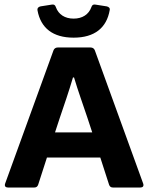

<svg xmlns="http://www.w3.org/2000/svg" viewBox="-20 -837 662 857"><path d="M308.6 -668.9C402.3 -668.9 456.1 -712.9 469.7 -792C471.7 -800.8 465.8 -806.6 456.1 -808.6L406.2 -816.4C396.5 -818.4 390.6 -814.5 387.7 -804.7C376 -772.5 347.7 -753.9 308.6 -753.9C269.5 -753.9 241.2 -772.5 229.5 -804.7C226.6 -814.5 220.7 -818.4 210.9 -816.4L161.1 -808.6C151.4 -806.6 145.5 -800.8 147.5 -790C162.1 -711.9 215.8 -668.9 308.6 -668.9ZM484.4 0H606.4C617.2 0 623 -5.9 619.1 -17.6L403.3 -612.3C400.4 -620.1 393.6 -625 384.8 -625H237.3C228.5 -625 221.7 -620.1 218.8 -612.3L2.9 -17.6C-1 -5.9 4.9 0 15.6 0H132.8C141.6 0 147.5 -3.9 150.4 -12.7L189.5 -133.8H427.7L466.8 -12.7C469.7 -3.9 475.6 0 484.4 0ZM225.6 -246.1 247.1 -311.5C265.6 -366.2 287.1 -427.7 305.7 -491.2H310.5C329.1 -428.7 349.6 -373 370.1 -311.5L391.6 -246.1Z"/></svg>

Font: Ed Sans Neue
Style: Bold
Weight: 700
Designer: Stephen Hutchings
Version: Version 1.004;PS 001.004;hotconv 1.0.88;makeotf.lib2.5.64775